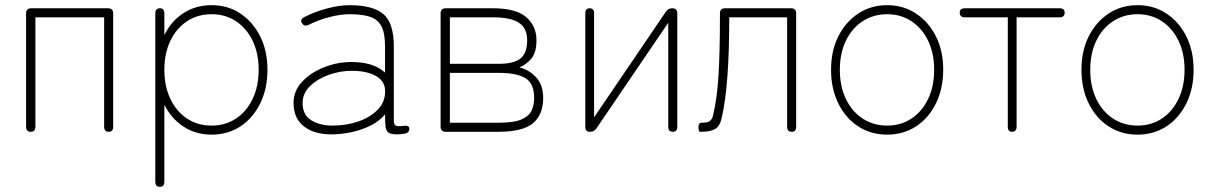

<svg xmlns="http://www.w3.org/2000/svg" viewBox="-20 -510 4692 743"><path d="M99 0Q81 0 81 -20V-458Q81 -478 101 -478H398Q418 -478 418 -458V-20Q418 0 401 0Q383 0 383 -20V-443H117V-20Q117 0 99 0Z M599 213Q581 213 581 193V-458Q581 -478 599 -478Q616 -478 616 -458V-374Q642 -428 689.5 -459Q737 -490 799 -490Q862 -490 910.5 -457.5Q959 -425 987 -369Q1015 -313 1015 -240Q1015 -167 987 -110Q959 -53 910.5 -21Q862 11 799 11Q737 11 689.5 -20.5Q642 -52 616 -105V193Q616 213 599 213ZM799 -24Q852 -24 893 -51Q934 -78 957.5 -127Q981 -176 981 -240Q981 -304 957.5 -352.5Q934 -401 893 -428Q852 -455 799 -455Q745 -455 704 -428Q663 -401 639.5 -352.5Q616 -304 616 -240Q616 -176 639.5 -127Q663 -78 704 -51Q745 -24 799 -24Z M1262 10Q1196 10 1156 -21Q1116 -52 1116 -112Q1116 -158 1149 -193.5Q1182 -229 1233.5 -249.5Q1285 -270 1340 -270Q1426 -270 1470 -229V-330Q1470 -382 1456 -408.5Q1442 -435 1412 -445Q1382 -455 1333 -455Q1297 -455 1253.5 -443.5Q1210 -432 1175 -414Q1157 -406 1149 -420Q1139 -435 1158 -444Q1196 -464 1244.5 -477Q1293 -490 1333 -490Q1422 -490 1463 -456Q1504 -422 1504 -330V-44Q1504 -28 1511.5 -24Q1519 -20 1541 -23Q1564 -26 1564 -12Q1564 4 1547 7Q1532 10 1518 10Q1494 10 1484 3.5Q1474 -3 1472 -20Q1470 -37 1470 -67Q1447 -40 1412 -23Q1377 -6 1337.5 2Q1298 10 1262 10ZM1267 -24Q1321 -24 1368 -40.5Q1415 -57 1444 -88Q1473 -119 1470 -164Q1467 -199 1432 -217.5Q1397 -236 1341 -236Q1296 -236 1252.5 -220.5Q1209 -205 1180 -177Q1151 -149 1151 -111Q1151 -66 1184 -45Q1217 -24 1267 -24Z M1705 0Q1685 0 1685 -20V-458Q1685 -478 1705 -478H1887Q1976 -478 2016 -444Q2056 -410 2056 -354Q2056 -307 2036.5 -283.5Q2017 -260 1990 -249Q2028 -240 2055 -210.5Q2082 -181 2082 -131Q2082 -67 2043 -33.5Q2004 0 1909 0ZM1721 -35H1909Q1970 -35 1999.5 -48.5Q2029 -62 2038 -84Q2047 -106 2047 -131Q2047 -188 2012.5 -208Q1978 -228 1910 -228H1721ZM1721 -263H1910Q1969 -263 1994.5 -284Q2020 -305 2020 -354Q2020 -401 1988 -422Q1956 -443 1887 -443H1721Z M2262 0Q2245 0 2245 -20V-458Q2245 -478 2262 -478Q2279 -478 2279 -458V-56L2557 -465Q2566 -478 2581 -478Q2601 -478 2601 -458V-20Q2601 0 2584 0Q2566 0 2566 -20V-422L2288 -13Q2279 0 2264 0Z M2689 0Q2683 0 2683 -18Q2683 -35 2694 -35Q2717 -35 2726 -41Q2735 -47 2739 -62Q2755 -127 2760.5 -219Q2766 -311 2766 -443V-458Q2766 -478 2786 -478H3041Q3061 -478 3061 -458V-20Q3061 0 3044 0Q3026 0 3026 -20V-443H2802Q2802 -311 2795 -215.5Q2788 -120 2773 -54Q2766 -22 2747.5 -11Q2729 0 2694 0Z M3413 11Q3350 11 3301 -21Q3252 -53 3224 -110Q3196 -167 3196 -240Q3196 -313 3224 -369Q3252 -425 3301 -457.5Q3350 -490 3413 -490Q3476 -490 3525 -457.5Q3574 -425 3602 -369Q3630 -313 3630 -240Q3630 -167 3602 -110Q3574 -53 3525 -21Q3476 11 3413 11ZM3413 -24Q3466 -24 3507 -51Q3548 -78 3571.5 -127Q3595 -176 3595 -240Q3595 -304 3571.5 -352.5Q3548 -401 3507 -428Q3466 -455 3413 -455Q3360 -455 3318.5 -428Q3277 -401 3253.5 -352.5Q3230 -304 3230 -240Q3230 -176 3253.5 -127Q3277 -78 3318.5 -51Q3360 -24 3413 -24Z M3897 0Q3880 0 3880 -20V-443H3714Q3694 -443 3694 -461Q3694 -478 3714 -478H4080Q4100 -478 4100 -461Q4100 -443 4080 -443H3914V-20Q3914 0 3897 0Z M4382 11Q4319 11 4270 -21Q4221 -53 4193 -110Q4165 -167 4165 -240Q4165 -313 4193 -369Q4221 -425 4270 -457.5Q4319 -490 4382 -490Q4445 -490 4494 -457.5Q4543 -425 4571 -369Q4599 -313 4599 -240Q4599 -167 4571 -110Q4543 -53 4494 -21Q4445 11 4382 11ZM4382 -24Q4435 -24 4476 -51Q4517 -78 4540.5 -127Q4564 -176 4564 -240Q4564 -304 4540.5 -352.5Q4517 -401 4476 -428Q4435 -455 4382 -455Q4329 -455 4287.5 -428Q4246 -401 4222.5 -352.5Q4199 -304 4199 -240Q4199 -176 4222.5 -127Q4246 -78 4287.5 -51Q4329 -24 4382 -24Z"/></svg>

Font: Zen Maru Gothic Light
Style: Regular
Weight: 300
Designer: Yoshimichi Ohira
Foundry: Positype
Version: Version 1.001